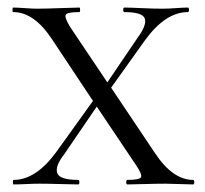

<svg xmlns="http://www.w3.org/2000/svg" viewBox="-20 -488 543 508"><path d="M491 -12Q494 -12 494 -6Q494 0 491 0Q482 0 455 -1Q428 -2 418 -2Q394 -2 361 -1Q328 0 317 0Q314 0 314 -6Q314 -12 317 -12Q349 -12 353 -19Q357 -26 340 -51L236 -206L150 -80Q125 -48 131.5 -30Q138 -12 187 -12Q190 -12 190 -6Q190 0 187 0Q173 0 141 -1Q109 -2 84 -2Q69 -2 49 -1Q29 0 16 0Q14 0 14 -6Q14 -12 16 -12Q75 -12 129 -86L226 -221L117 -385Q70 -456 15 -456Q13 -456 13 -462Q13 -468 15 -468Q25 -468 46 -466.5Q67 -465 77 -465Q100 -465 139 -466.5Q178 -468 190 -468Q192 -468 192 -462Q192 -456 190 -456Q158 -456 154 -449Q150 -442 166 -416L264 -270L344 -388Q369 -422 363 -439Q357 -456 309 -456Q306 -456 306 -462Q306 -468 309 -468Q323 -468 354 -466.5Q385 -465 410 -465Q425 -465 445 -466.5Q465 -468 477 -468Q480 -468 480 -462Q480 -456 477 -456Q418 -456 364 -382L274 -256L390 -83Q437 -12 491 -12Z"/></svg>

Font: Cormorant SC
Style: Regular
Weight: 400
Designer: Christian Thalmann (Catharsis Fonts)
Version: Version 1.000;PS 002.000;hotconv 1.0.88;makeotf.lib2.5.64775